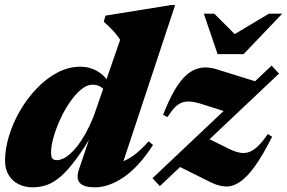

<svg xmlns="http://www.w3.org/2000/svg" viewBox="-22 -746 1166 780"><path d="M416.5 -351Q408.5 -375.5 393.2 -388.8Q378 -402 353.5 -402Q331 -402 307.5 -382.5Q284 -363 262 -331.2Q240 -299.5 223 -262.2Q206 -225 195.8 -189.5Q185.5 -154 185.5 -127.5Q185.5 -109 190.5 -102.2Q195.5 -95.5 211 -95.5Q220.5 -95.5 233.5 -101.2Q246.5 -107 261.8 -120Q277 -133 293 -153.5Q309 -174 325.5 -203.5Q342 -233 358 -272L466 -584Q458 -597.5 446.8 -610.5Q435.5 -623.5 423.2 -635.8Q411 -648 399.5 -658L406.5 -682.5L673 -725.5H689.5L462 -38.5L423 -78Q447 -80 471 -88Q495 -96 522 -115.5Q549 -135 582 -172L599.5 -157Q542.5 -68.5 481.5 -26.8Q420.5 15 363.5 15Q319 15 302.8 -2.5Q286.5 -20 298 -55.5L354 -221.5H365.5Q321.5 -145.5 286.5 -98.5Q251.5 -51.5 222.2 -27Q193 -2.5 166 6.2Q139 15 111.5 15Q78.5 15 53 2Q27.5 -11 13 -35.2Q-1.5 -59.5 -1.5 -93Q-1.5 -141.5 14.8 -194.5Q31 -247.5 60 -297.2Q89 -347 127.8 -387.2Q166.5 -427.5 211.2 -451.2Q256 -475 304 -475Q343.5 -475 376.2 -455.2Q409 -435.5 437 -386.5ZM597.5 -22 1081.5 -479.5 1111.5 -447 627.5 10ZM658.5 -270.5 640.5 -279Q664 -340 688 -380.8Q712 -421.5 738 -443.5Q764 -465.5 793.2 -470.5Q822.5 -475.5 856.5 -465L1033.5 -410L912 -287L800 -322.5Q772.5 -331.5 752.5 -333.2Q732.5 -335 717 -329.2Q701.5 -323.5 687.5 -309Q673.5 -294.5 658.5 -270.5ZM834 -5.5 687.5 -78.5 806 -192 908 -141.5Q933.5 -129 953.5 -125.5Q973.5 -122 991.5 -129Q1009.5 -136 1027.5 -153.8Q1045.5 -171.5 1066 -201.5L1083.5 -190.5Q1045 -114 1012.5 -69.2Q980 -24.5 951 -5.8Q922 13 893.5 11.5Q865 10 834 -5.5ZM1124.5 -690.5 967.5 -526H862L806 -690.5H848.5L954 -585H894L1070.5 -690.5Z"/></svg>

Font: Newsreader 36pt ExtraBold
Style: Italic
Weight: 800
Italic angle: -17°
Designer: Hugues Gentile
Foundry: Production Type
Version: Version 1.003